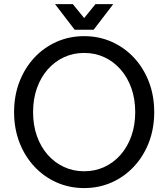

<svg xmlns="http://www.w3.org/2000/svg" viewBox="-20 -909 822 938"><path d="M141.6 -361.3Q141.6 -425.3 160.4 -478.3Q179.2 -531.2 213.1 -569.8Q247.1 -608.4 292.5 -629.4Q337.9 -650.4 391.1 -650.4Q444.3 -650.4 489.7 -629.4Q535.2 -608.4 569.1 -569.8Q603 -531.2 621.8 -478.3Q640.6 -425.3 640.6 -361.3Q640.6 -297.4 621.8 -244.4Q603 -191.4 569.1 -152.8Q535.2 -114.3 489.7 -93.3Q444.3 -72.3 391.1 -72.3Q337.9 -72.3 292.5 -93.3Q247.1 -114.3 213.1 -152.8Q179.2 -191.4 160.4 -244.4Q141.6 -297.4 141.6 -361.3ZM48.8 -361.3Q48.8 -280.8 75 -213.1Q101.1 -145.5 147.7 -95.5Q194.3 -45.4 256.6 -17.8Q318.8 9.8 391.1 9.8Q463.4 9.8 525.6 -17.8Q587.9 -45.4 634.5 -95.5Q681.2 -145.5 707.3 -213.1Q733.4 -280.8 733.4 -361.3Q733.4 -441.9 707.3 -509.5Q681.2 -577.1 634.5 -627.2Q587.9 -677.2 525.6 -704.8Q463.4 -732.4 391.1 -732.4Q318.8 -732.4 256.6 -704.8Q194.3 -677.2 147.7 -627.2Q101.1 -577.1 75 -509.5Q48.8 -441.9 48.8 -361.3ZM335.9 -888.7H249L344.7 -763.7H437.5ZM446.3 -888.7 344.7 -763.7H437.5L533.2 -888.7Z"/></svg>

Font: Giphurs
Style: Regular
Weight: 400
Version: Version 2.010